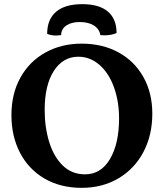

<svg xmlns="http://www.w3.org/2000/svg" viewBox="-20 -895 788 924"><path d="M35 -341Q35 -444 78.5 -522Q122 -600 199 -642.5Q276 -685 373 -685Q473 -685 550 -643Q627 -601 670 -524.5Q713 -448 713 -348Q713 -245 670.5 -164Q628 -83 550.5 -37Q473 9 373 9Q271 9 194.5 -35.5Q118 -80 76.5 -159.5Q35 -239 35 -341ZM553 -325Q553 -407 528.5 -475Q504 -543 459 -582.5Q414 -622 357 -622Q283 -622 239 -553.5Q195 -485 195 -366Q195 -282 217 -211Q239 -140 282.5 -98Q326 -56 389 -56Q466 -56 509.5 -130Q553 -204 553 -325ZM376 -875Q457 -875 499 -839.5Q541 -804 541 -736Q516 -725 483 -725Q469 -725 463 -726Q458 -756 431.5 -772.5Q405 -789 364 -789Q324 -789 299.5 -772.5Q275 -756 274 -726Q258 -724 251 -724Q226 -724 207 -732Q207 -802 250 -838.5Q293 -875 376 -875Z"/></svg>

Font: Vollkorn SC
Style: Bold
Weight: 700
Designer: Friedrich Althausen
Foundry: Friedrich Althausen
Version: Version 4.015